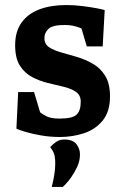

<svg xmlns="http://www.w3.org/2000/svg" viewBox="-20 -529 480 761"><path d="M185 212Q185 212 188.5 197.5Q192 183 195.5 161.5Q199 140 199 118Q199 84 189 69Q179 54 179 54Q190 42 203 33Q216 24 235 24Q269 24 283 42.5Q297 61 297 83Q297 108 286.5 131Q276 154 263 172.5Q250 191 239.5 201.5Q229 212 229 212ZM52 -164H115L139 -84Q147 -77 164.5 -68Q182 -59 216 -59Q267 -59 283.5 -74.5Q300 -90 300 -126Q300 -152 281 -165Q262 -178 232.5 -185Q203 -192 170 -200Q137 -208 107.5 -223.5Q78 -239 59 -268.5Q40 -298 40 -350Q40 -404 65.5 -439.5Q91 -475 136.5 -492Q182 -509 243 -509Q274 -509 306 -505Q338 -501 362 -496.5Q386 -492 395 -489L387 -345H324L303 -416Q303 -416 294.5 -419.5Q286 -423 271 -426.5Q256 -430 237 -430Q188 -430 172 -414.5Q156 -399 156 -378Q156 -354 175 -341.5Q194 -329 223.5 -321Q253 -313 286 -303Q319 -293 348.5 -276Q378 -259 397 -228.5Q416 -198 416 -147Q416 -86 386.5 -50.5Q357 -15 311.5 -0.5Q266 14 218 14Q180 14 144.5 8Q109 2 82 -6Q55 -14 45 -19Z"/></svg>

Font: Faustina VF Beta
Style: Regular
Weight: 400
Designer: Alfonso Garcia
Foundry: Omnibus-Type
Version: Version 1.006